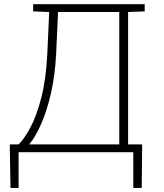

<svg xmlns="http://www.w3.org/2000/svg" viewBox="-20 -731 789 922"><path d="M30.3 171.4 26.9 -37.6H69.3Q96.7 -64 126 -118.9Q155.3 -173.8 178 -260.5Q200.7 -347.2 207 -469.7L216.3 -673.3L139.2 -676.3V-710.9H674.8V-676.3L595.2 -673.3V-37.6H662.6L660.6 171.4H620.1V0H69.3V171.4ZM120.1 -37.6H552.7V-673.3H258.8L249.5 -469.7Q244.1 -368.7 224.9 -283.9Q205.6 -199.2 178 -136.2Q150.4 -73.2 120.1 -37.6Z"/></svg>

Font: Roboto Slab ExtraLight
Style: Regular
Weight: 250
Designer: Google
Version: Version 2.000; ttfautohint (v1.8.1.43-b0c9)